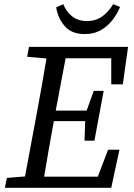

<svg xmlns="http://www.w3.org/2000/svg" viewBox="-20 -893 638 913"><path d="M109 -623 118 -670H589L564 -492H509V-616H292L245 -367H392L426 -461H473L429 -224H382L385 -317H236L235 -311Q211 -182 190 -53H445L494 -181H548L509 0H3L13 -47L99 -54L156 -360Q180 -488 201 -615ZM383 -731Q321 -731 288.5 -768Q256 -805 247 -858L281 -873Q294 -839 322 -816Q350 -793 394 -793Q437 -793 467.5 -816Q498 -839 518 -873L551 -860Q539 -830 516.5 -800Q494 -770 461 -750.5Q428 -731 383 -731Z"/></svg>

Font: Source Serif 4 SmText
Style: Italic
Weight: 400
Italic angle: -12°
Designer: Frank Grießhammer
Foundry: Adobe
Version: Version 4.005;hotconv 1.1.0;makeotfexe 2.6.0